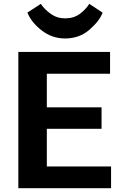

<svg xmlns="http://www.w3.org/2000/svg" viewBox="-20 -982 631 1002"><path d="M75.7 0H559.6V-113.3H224.4V-309.8H510V-421.9H224.4V-597.2H554.4V-710.9H75.7ZM446 -961.9Q427 -931.6 395.6 -908.9Q364.3 -886.2 319.6 -886.2Q277.3 -886.2 244.5 -909.9Q211.7 -933.6 192.9 -961.9L123 -916.3Q143.1 -865.5 197.4 -823.4Q251.7 -781.2 319.6 -781.2Q394.5 -781.2 447.3 -827.3Q500 -873.3 515.4 -916Z"/></svg>

Font: Roboto Flex
Style: Regular
Weight: 400
Designer: Berlow after Robertson
Foundry: Google
Version: Version 3.200;gftools[0.9.32]